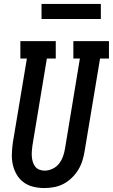

<svg xmlns="http://www.w3.org/2000/svg" viewBox="-20 -943 571 971"><path d="M204 8Q176 8 148.5 1.5Q121 -5 99.5 -21Q78 -37 64.5 -60Q51 -83 45 -109.5Q39 -136 40 -164.5Q41 -193 45 -222L116 -647H83V-735H262V-647H217L144 -207Q142 -193 141 -178.5Q140 -164 141 -150.5Q142 -137 146 -124Q150 -111 158 -100.5Q166 -90 179 -85Q192 -80 206 -80Q226 -80 246 -89.5Q266 -99 279 -116Q292 -133 299 -153Q306 -173 309 -193L384 -647H351V-735H531V-647H486L408 -179Q404 -154 396.5 -130Q389 -106 375.5 -84Q362 -62 343 -43.5Q324 -25 301 -13Q278 -1 253 3.5Q228 8 204 8ZM190 -847V-923H490V-847Z"/></svg>

Font: Iosevka Slab Semibold
Style: Italic
Weight: 600
Italic angle: -9°
Monospace: yes
Designer: Belleve Invis
Foundry: Belleve Invis
Version: Version 11.1.1; ttfautohint (v1.8.3)